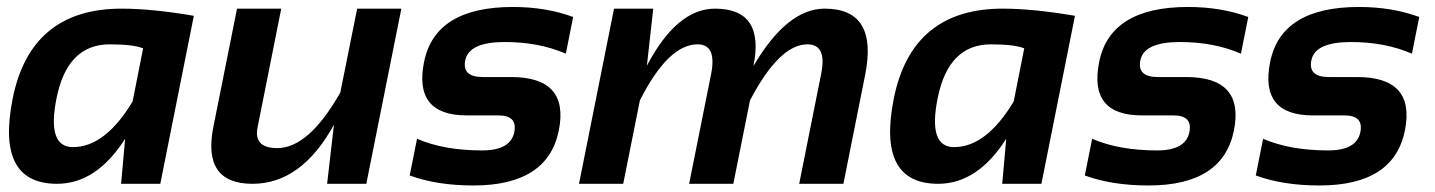

<svg xmlns="http://www.w3.org/2000/svg" viewBox="-20 -538 4200 562"><path d="M398.9 -396.5Q369.6 -408.2 301.3 -408.2Q176.8 -408.2 145.5 -250.5Q116.7 -107.4 193.4 -107.4Q288.1 -107.4 368.2 -241.2ZM449.2 0H334.5L346.2 -131.8Q262.2 0 147 0Q-32.7 0 17.1 -249.5Q69.8 -512.7 335.9 -512.7Q425.3 -512.7 547.4 -491.7Z M1154.8 -512.7 1052.2 0H937.5L957.5 -172.9Q862.3 0 719.2 0Q571.3 0 604.5 -166.5L673.8 -512.7H803.2L733.9 -165Q721.7 -104.5 791.5 -104.5Q883.8 -104.5 976.1 -267.1L1025.4 -512.7Z M1179.2 -24.4 1200.7 -131.8Q1279.3 -97.7 1391.1 -97.7Q1474.6 -97.7 1485.4 -151.4Q1495.1 -200.2 1439 -200.2H1346.2Q1189.9 -200.2 1221.2 -356.4Q1253.4 -517.6 1481.4 -517.6Q1578.1 -517.6 1657.7 -488.3L1636.2 -380.9Q1557.6 -415 1457.5 -415Q1352.5 -415 1341.8 -361.3Q1332 -312.5 1393.1 -312.5H1476.1Q1647 -312.5 1615.7 -156.2Q1583.5 4.9 1365.7 4.9Q1258.8 4.9 1179.2 -24.4Z M1674.8 0 1777.3 -512.7H1892.1L1873.5 -345.7Q1961.4 -512.7 2072.8 -512.7Q2219.2 -512.7 2185.5 -344.7Q2283.7 -512.7 2394 -512.7Q2551.3 -512.7 2512.2 -317.9L2448.7 0H2319.3L2383.8 -322.8Q2400.9 -408.2 2343.3 -408.2Q2261.2 -408.2 2175.3 -244.1L2126.5 0H1997.1L2061.5 -321.3Q2078.6 -408.2 2022 -408.2Q1936 -408.2 1853 -244.1L1804.2 0Z M2978 -396.5Q2948.7 -408.2 2880.4 -408.2Q2755.9 -408.2 2724.6 -250.5Q2695.8 -107.4 2772.5 -107.4Q2867.2 -107.4 2947.3 -241.2ZM3028.3 0H2913.6L2925.3 -131.8Q2841.3 0 2726.1 0Q2546.4 0 2596.2 -249.5Q2648.9 -512.7 2915 -512.7Q3004.4 -512.7 3126.5 -491.7Z M3155.3 -24.4 3176.8 -131.8Q3255.4 -97.7 3367.2 -97.7Q3450.7 -97.7 3461.4 -151.4Q3471.2 -200.2 3415 -200.2H3322.3Q3166 -200.2 3197.3 -356.4Q3229.5 -517.6 3457.5 -517.6Q3554.2 -517.6 3633.8 -488.3L3612.3 -380.9Q3533.7 -415 3433.6 -415Q3328.6 -415 3317.9 -361.3Q3308.1 -312.5 3369.1 -312.5H3452.1Q3623 -312.5 3591.8 -156.2Q3559.6 4.9 3341.8 4.9Q3234.9 4.9 3155.3 -24.4Z M3655.8 -24.4 3677.2 -131.8Q3755.9 -97.7 3867.7 -97.7Q3951.2 -97.7 3961.9 -151.4Q3971.7 -200.2 3915.5 -200.2H3822.8Q3666.5 -200.2 3697.8 -356.4Q3730 -517.6 3958 -517.6Q4054.7 -517.6 4134.3 -488.3L4112.8 -380.9Q4034.2 -415 3934.1 -415Q3829.1 -415 3818.4 -361.3Q3808.6 -312.5 3869.6 -312.5H3952.6Q4123.5 -312.5 4092.3 -156.2Q4060.1 4.9 3842.3 4.9Q3735.4 4.9 3655.8 -24.4Z"/></svg>

Font: Sansation
Style: Bold Italic
Weight: 700
Designer: Bernd Montag
Version: Version 1.301